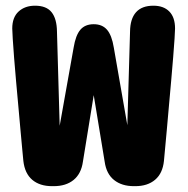

<svg xmlns="http://www.w3.org/2000/svg" viewBox="-20 -644 659 674"><path d="M163 9.5Q119.5 9.5 93.2 -12.8Q67 -35 62 -79Q61 -90.5 58.2 -118.8Q55.5 -147 52 -186.2Q48.5 -225.5 44.5 -269.8Q40.5 -314 36.5 -358.2Q32.5 -402.5 29.5 -441Q26.5 -479.5 24.8 -506.8Q23 -534 23 -544Q23 -583 45.2 -603.5Q67.5 -624 103 -624Q143 -624 161.2 -601Q179.5 -578 180 -533L189.5 -202.5L238.5 -477Q245.5 -520 262 -539.5Q278.5 -559 309 -559Q339 -559 355.8 -539.5Q372.5 -520 379.5 -477L427 -204.5L436.5 -533Q437 -578 457.5 -601Q478 -624 518.5 -624Q554.5 -624 574.5 -603.5Q594.5 -583 594.5 -544Q594.5 -535.5 592.8 -509Q591 -482.5 588 -444.2Q585 -406 581 -361.5Q577 -317 573 -272Q569 -227 565.5 -187.2Q562 -147.5 559.2 -119Q556.5 -90.5 555.5 -79Q551 -35.5 524.5 -13Q498 9.5 455 9.5H450Q407.5 9.5 380.5 -12Q353.5 -33.5 347.5 -76L309 -310L271 -76Q265 -34 238.2 -12.2Q211.5 9.5 168.5 9.5Z"/></svg>

Font: Sono ExtraLight Monospace
Style: Bold
Weight: 700
Version: Version 2.112